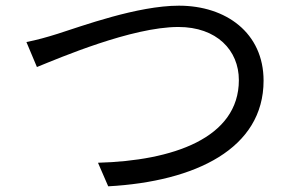

<svg xmlns="http://www.w3.org/2000/svg" viewBox="-20 -670 1040 676"><path d="M73 -522 110 -434C189 -466 444 -575 608 -575C743 -575 821 -493 821 -388C821 -183 587 -104 325 -97L361 -14C669 -31 908 -147 908 -386C908 -554 776 -650 610 -650C464 -650 268 -578 183 -551C145 -539 109 -529 73 -522Z"/></svg>

Font: DAIFUKU Sans JP
Style: Regular
Weight: 400
Designer: Original font ‘Source Han Sans JP’ : Ryoko NISHIZUKA  (kana, bopomofo & ideographs); Paul D. Hunt (Latin, Greek & Cyrill
Foundry: Daifuku
Version: Version 1.001